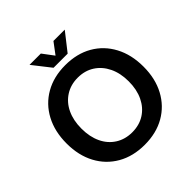

<svg xmlns="http://www.w3.org/2000/svg" viewBox="-232 -1066 1260 1260"><g transform="rotate(-45 398.0 -436.0)"><path d="M398 17Q291 17 210.5 -29Q130 -75 85.5 -158Q41 -241 41 -352Q41 -463 85.5 -546.5Q130 -630 210.5 -676Q291 -722 398 -722Q506 -722 586 -676Q666 -630 710.5 -546.5Q755 -463 755 -352Q755 -241 710.5 -158Q666 -75 586 -29Q506 17 398 17ZM398 -99Q464 -99 513.5 -130.5Q563 -162 590.5 -219Q618 -276 618 -352Q618 -428 590.5 -485Q563 -542 513.5 -574Q464 -606 398 -606Q333 -606 283 -574Q233 -542 206 -485Q179 -428 179 -352Q179 -276 206 -219Q233 -162 283 -130.5Q333 -99 398 -99ZM332 -764 234 -889H339L423 -777H372L456 -889H561L463 -764Z"/></g></svg>

Font: TikTok Sans 24pt SemiBold
Style: Regular
Weight: 600
Version: Version 4.000